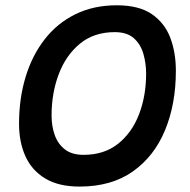

<svg xmlns="http://www.w3.org/2000/svg" viewBox="-20 -680 717 726"><path d="M281 25.5Q201.5 25.5 150.8 -5.2Q100 -36 76 -89.5Q52 -143 52 -212Q52 -307.5 76.8 -389Q101.5 -470.5 149 -531.5Q196.5 -592.5 265.2 -626.2Q334 -660 421.5 -660Q505 -660 553.8 -626.8Q602.5 -593.5 623.8 -537.5Q645 -481.5 645 -412.5Q645 -286.5 604 -187.5Q563 -88.5 482 -31.5Q401 25.5 281 25.5ZM296 -94.5Q373.5 -94.5 426 -136Q478.5 -177.5 505.5 -247.2Q532.5 -317 532.5 -401.5Q532.5 -441 522 -477Q511.5 -513 485.8 -535.8Q460 -558.5 414 -558.5Q335.5 -558.5 282.5 -515Q229.5 -471.5 202.2 -399.8Q175 -328 175 -243Q175 -203 187 -169.2Q199 -135.5 225.5 -115Q252 -94.5 296 -94.5Z"/></svg>

Font: Grandstander Medium
Style: Italic
Weight: 500
Italic angle: -15°
Designer: Tyler Finck
Foundry: Etcetera Type Co
Version: Version 1.200; ttfautohint (v1.8.3)